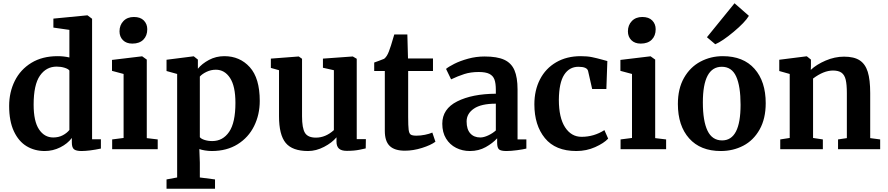

<svg xmlns="http://www.w3.org/2000/svg" viewBox="-20 -914 5437 1176"><path d="M36 -265Q36 -349 70.5 -418.5Q105 -488 172 -529Q239 -570 333 -570Q371 -570 405 -562V-731L307 -745V-800L513 -820H516L544 -799V-61H598V-4Q526 11 479 11Q447 11 433.5 0.5Q420 -10 420 -41V-69Q394 -34 349 -11.5Q304 11 254 11Q192 11 143 -18.5Q94 -48 65 -110Q36 -172 36 -265ZM405 -118V-482Q398 -492 375.5 -499Q353 -506 327 -506Q263 -506 224.5 -450.5Q186 -395 186 -273Q186 -171 219 -121.5Q252 -72 306 -72Q339 -72 364.5 -85.5Q390 -99 405 -118Z M712 -722Q712 -760 736 -785Q760 -810 800 -810Q840 -810 861 -788.5Q882 -767 882 -735Q882 -695 858 -671Q834 -647 791 -647H790Q754 -647 733 -668Q712 -689 712 -722ZM737 -461 666 -480V-547L849 -569H851L879 -549V-68L946 -60V0H667V-60L737 -69Z M1277 11Q1257 11 1235.5 7.5Q1214 4 1201 -1L1204 82V173L1297 185V242H1000V185L1065 173V-461L1000 -479V-548L1165 -569H1167L1192 -549V-493Q1217 -524 1260 -547Q1303 -570 1354 -570Q1449 -570 1510 -502.5Q1571 -435 1571 -296Q1571 -212 1536.5 -142Q1502 -72 1435.5 -30.5Q1369 11 1277 11ZM1204 -445V-74Q1211 -64 1232.5 -57Q1254 -50 1280 -50Q1345 -50 1383.5 -106.5Q1422 -163 1422 -284Q1422 -386 1389 -436.5Q1356 -487 1302 -487Q1272 -487 1245 -474Q1218 -461 1204 -445Z M2041 -46V-73Q2014 -40 1965 -14.5Q1916 11 1867 11Q1771 11 1730 -38.5Q1689 -88 1689 -202V-484L1639 -498V-555L1809 -568H1810L1830 -554V-202Q1830 -129 1848 -100Q1866 -71 1915 -71Q1974 -71 2025 -117V-484L1958 -499V-555L2139 -568H2141L2165 -554V-62H2221L2220 -5Q2216 -4 2183 3Q2150 10 2104 10Q2071 10 2056 -4Q2041 -18 2041 -46Z M2337 -112V-479H2272V-531Q2280 -534 2301 -541.5Q2322 -549 2333 -554Q2350 -567 2362 -599Q2371 -620 2395 -703H2475L2479 -556H2632V-479H2480V-198Q2480 -142 2483 -119Q2486 -96 2496 -89.5Q2506 -83 2531 -83Q2556 -83 2583 -88.5Q2610 -94 2628 -102L2647 -46Q2619 -25 2565 -8Q2511 9 2460 9Q2397 9 2367 -20Q2337 -49 2337 -112Z M3017 -340V-363Q3017 -404 3008.5 -427Q3000 -450 2977.5 -461.5Q2955 -473 2912 -473Q2863 -473 2824 -460.5Q2785 -448 2743 -428L2712 -492Q2727 -505 2762.5 -523Q2798 -541 2847 -554.5Q2896 -568 2948 -568Q3025 -568 3068.5 -548Q3112 -528 3131 -484Q3150 -440 3150 -366V-60H3204V-4Q3184 1 3147 6Q3110 11 3082 11Q3048 11 3036.5 1Q3025 -9 3025 -40V-67Q2998 -37 2955 -13Q2912 11 2858 11Q2812 11 2773.5 -8.5Q2735 -28 2712 -65.5Q2689 -103 2689 -156Q2689 -247 2780.5 -293Q2872 -339 3017 -340ZM3017 -115V-279Q2927 -279 2882.5 -248.5Q2838 -218 2838 -170Q2838 -122 2860.5 -97Q2883 -72 2922 -72Q2943 -72 2970 -84.5Q2997 -97 3017 -115Z M3537 -570Q3577 -570 3606 -564Q3635 -558 3671 -548L3700 -540L3694 -369H3607L3582 -479Q3576 -505 3523 -505Q3467 -505 3435.5 -456Q3404 -407 3403 -303Q3403 -193 3441 -134.5Q3479 -76 3542 -76Q3618 -76 3682 -117L3705 -65Q3679 -37 3625.5 -13Q3572 11 3510 11Q3382 11 3317.5 -68Q3253 -147 3253 -275Q3253 -361 3287.5 -428Q3322 -495 3386.5 -532.5Q3451 -570 3537 -570Z M3826 -722Q3826 -760 3850 -785Q3874 -810 3914 -810Q3954 -810 3975 -788.5Q3996 -767 3996 -735Q3996 -695 3972 -671Q3948 -647 3905 -647H3904Q3868 -647 3847 -668Q3826 -689 3826 -722ZM3851 -461 3780 -480V-547L3963 -569H3965L3993 -549V-68L4060 -60V0H3781V-60L3851 -69Z M4407 -570Q4533 -570 4601.5 -492.5Q4670 -415 4670 -282Q4670 -187 4632.5 -120.5Q4595 -54 4532.5 -21.5Q4470 11 4395 11Q4270 11 4201 -66.5Q4132 -144 4132 -277Q4132 -371 4169.5 -437Q4207 -503 4270 -536.5Q4333 -570 4407 -570ZM4516 -272Q4516 -386 4489 -445.5Q4462 -505 4401 -505Q4285 -505 4285 -287Q4285 -173 4313.5 -113.5Q4342 -54 4403 -54Q4516 -54 4516 -272ZM4310 -686 4479 -894 4567 -817Q4543 -777 4473.5 -719Q4404 -661 4361 -643Z M4817 -461 4753 -479V-548L4919 -569H4922L4947 -549V-510L4946 -486Q4981 -519 5037 -543Q5093 -567 5150 -567Q5211 -567 5245.5 -544.5Q5280 -522 5295 -474Q5310 -426 5310 -344V-68L5371 -60V0H5113V-60L5167 -68V-344Q5167 -396 5160 -425.5Q5153 -455 5134.5 -468.5Q5116 -482 5082 -482Q5025 -482 4960 -433V-69L5020 -60V0H4759V-60L4817 -69Z"/></svg>

Font: Koeln Type Serif
Style: Bold
Weight: 700
Designer: Eben Sorkin
Foundry: Eben Sorkin
Version: Version 2.002